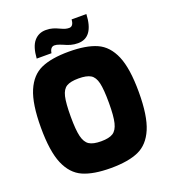

<svg xmlns="http://www.w3.org/2000/svg" viewBox="-164 -1048 1036 1172"><g transform="rotate(-20 354.0 -461.5)"><path d="M36 -372Q36 -526 71 -608Q106 -690 173.5 -720Q241 -750 354 -750Q467 -750 534.5 -720Q602 -690 637 -608Q672 -526 672 -372Q672 -218 637 -136Q602 -54 534.5 -24Q467 6 354 6Q241 6 173.5 -24Q106 -54 71 -136Q36 -218 36 -372ZM478 -372Q478 -460 468 -502.5Q458 -545 432 -560.5Q406 -576 354 -576Q302 -576 276 -560.5Q250 -545 240 -502.5Q230 -460 230 -372Q230 -287 240.5 -244Q251 -201 276.5 -184.5Q302 -168 354 -168Q406 -168 431.5 -184.5Q457 -201 467.5 -244Q478 -287 478 -372ZM267 -922Q293 -922 312.5 -916Q332 -910 353 -900Q370 -892 382 -888.5Q394 -885 407 -885Q435 -885 438 -929H534Q527 -779 426 -779Q401 -779 379.5 -785Q358 -791 335 -802Q332 -803 315.5 -809.5Q299 -816 285 -816Q258 -816 252 -777H156Q161 -853 190.5 -887.5Q220 -922 267 -922Z"/></g></svg>

Font: Exo Black
Style: Regular
Weight: 900
Designer: Natanael Gama
Foundry: Natanael Gama
Version: Version 1.500; ttfautohint (v1.6)